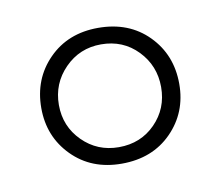

<svg xmlns="http://www.w3.org/2000/svg" viewBox="-42 -766 396 344"><g transform="rotate(-10 155.5 -594.5)"><path d="M30 -594Q30 -647 65 -682.5Q100 -718 155 -718Q211 -718 246 -682.5Q281 -647 281 -594Q281 -542 246 -506.5Q211 -471 155 -471Q100 -471 65 -506.5Q30 -542 30 -594ZM248 -594Q248 -633 221.5 -660.5Q195 -688 155 -688Q116 -688 89 -660.5Q62 -633 62 -594Q62 -555 89 -528Q116 -501 155 -501Q195 -501 221.5 -528Q248 -555 248 -594Z"/></g></svg>

Font: Trirong Light
Style: Regular
Weight: 300
Designer: Katatrad Team
Foundry: CadsonDemak
Version: Version 1.001